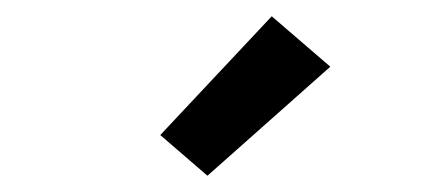

<svg xmlns="http://www.w3.org/2000/svg" viewBox="-20 -801 540 236"><path d="M235 -585 177 -635 314 -781 386 -719Z"/></svg>

Font: Iosevka Slab Extrabold
Style: Regular
Weight: 800
Monospace: yes
Designer: Belleve Invis
Foundry: Belleve Invis
Version: Version 11.1.1; ttfautohint (v1.8.3)